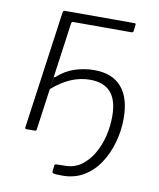

<svg xmlns="http://www.w3.org/2000/svg" viewBox="-80 -593 682 826"><g transform="rotate(10 261.0 -180.0)"><path d="M249 170Q217 170 210 167.5Q203 165 204 160L207 134Q208 130 209.5 128.5Q211 127 215 127L253 126Q293 126 323 104.5Q353 83 374 47.5Q395 12 405.5 -31Q416 -74 416 -118Q416 -189 385.5 -223Q355 -257 295 -257Q253 -257 212.5 -240Q172 -223 131 -187L140 -246Q139 -242 141 -241Q143 -240 145 -242Q180 -274 221.5 -287.5Q263 -301 306 -301Q385 -301 425.5 -254Q466 -207 466 -118Q466 -64 451.5 -12.5Q437 39 409.5 80.5Q382 122 341.5 146Q301 170 249 170ZM62 0Q55 0 56 -7L128 -523Q130 -530 136 -530H440Q444 -530 445.5 -528.5Q447 -527 446 -523L443 -496Q442 -489 434 -489H181Q173 -489 172 -481L106 -7Q105 0 98 0Z"/></g></svg>

Font: Libre Franklin ExtraLight
Style: Italic
Weight: 250
Italic angle: -8°
Designer: Pablo Impallari, Rodrigo Fuenzalida, Nhung Nguyen
Foundry: Impallari Type
Version: Version 3.000